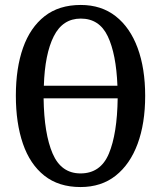

<svg xmlns="http://www.w3.org/2000/svg" viewBox="-20 -745 651 775"><path d="M305 10Q217 10 159 -36Q101 -82 72.5 -165Q44 -248 44 -359Q44 -470 73 -552Q102 -634 160 -679.5Q218 -725 306 -725Q389 -725 447 -679.5Q505 -634 535.5 -551.5Q566 -469 566 -358Q566 -247 535.5 -164.5Q505 -82 447 -36Q389 10 305 10ZM454 -399Q449 -527 415 -598.5Q381 -670 306 -670Q233 -670 197 -598.5Q161 -527 157 -399ZM305 -45Q386 -45 419.5 -125Q453 -205 455 -348H156Q158 -205 192.5 -125Q227 -45 305 -45Z"/></svg>

Font: Noto Serif ExtraCondensed Medium
Style: Regular
Weight: 500
Width: 2
Designer: Monotype Design Team
Foundry: Monotype Imaging Inc.
Version: Version 2.015